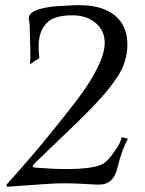

<svg xmlns="http://www.w3.org/2000/svg" viewBox="-20 -696 551 728"><path d="M7 12 4 5Q48 -44 95.5 -99Q143 -154 193 -217Q235 -269 263 -305.5Q291 -342 305 -363Q377 -471 377 -532Q377 -578 346 -606Q311 -638 254 -638Q193 -638 164 -615Q149 -603 138 -581Q133 -570 130.5 -559Q128 -548 127 -539Q126 -517 127 -500.5Q128 -484 129 -479L128 -475L93 -452Q95 -463 95 -479Q95 -495 95 -517Q94 -524 94 -531.5Q94 -539 94 -547Q93 -609 90 -620Q89 -621 89 -627Q90 -644 112 -655Q130 -663 158.5 -668Q187 -673 225 -674L259 -676Q332 -679 377 -660Q463 -624 463 -526Q463 -495 453 -462Q443 -429 418 -394Q376 -332 276 -235L122 -87Q104 -71 104 -64Q103 -61 119 -60Q148 -58 175.5 -56.5Q203 -55 228 -55Q341 -55 374 -77Q393 -90 414 -122Q427 -139 433.5 -153Q440 -167 441 -176L465 -170Q453 -148 443.5 -121.5Q434 -95 426 -63Q412 4 356 4H347Q312 2 281 0.5Q250 -1 224 -1Q208 -1 193.5 -0.5Q179 0 166 1Q161 1 149.5 2Q138 3 121 4Q101 5 72.5 7.5Q44 10 7 12Z"/></svg>

Font: Luxurious Roman
Style: Regular
Weight: 400
Designer: Robert E. Leuschke
Foundry: Robert E. Leuschke
Version: Version 1.010; ttfautohint (v1.8.3)